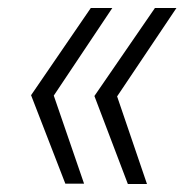

<svg xmlns="http://www.w3.org/2000/svg" viewBox="-20 -541 472 482"><path d="M58 -302 208 -521H262L115 -301L191 -80H144ZM217 -300 369 -521H423L274 -299L349 -79H301Z"/></svg>

Font: Mona Sans Light
Style: Italic
Weight: 300
Italic angle: -11.7°
Designer: Deni Anggara
Foundry: GitHub
Version: Version 2.000